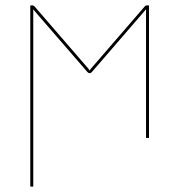

<svg xmlns="http://www.w3.org/2000/svg" viewBox="-20 -510 663 710"><path d="M306 -257Q308 -254.5 309.2 -252.5Q310.5 -250.5 311.5 -249Q312.5 -250.5 313.5 -252.5Q314.5 -254.5 317 -257L515 -486Q518.5 -490 522 -490H531V0H520V-458V-475.5L320 -244Q318 -242 316.5 -240.8Q315 -239.5 311.5 -239.5Q308 -239.5 306.5 -240.8Q305 -242 303 -244L102.5 -475.5Q103 -471 103 -466.5Q103 -462 103 -458V180H92V-490H101Q104.5 -490 108 -486L306 -257Z"/></svg>

Font: Lato Hairline
Style: Regular
Weight: 100
Designer: Lukasz Dziedzic
Foundry: tyPoland Lukasz Dziedzic
Version: Version 2.007; 2014-02-27